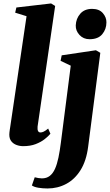

<svg xmlns="http://www.w3.org/2000/svg" viewBox="-20 -837 638 1114"><path d="M198 -102.5Q196.5 -85 200.8 -76.8Q205 -68.5 215 -68.5Q223 -68.5 233 -73Q243 -77.5 259.5 -91L272.5 -61Q260 -46 239 -29.5Q218 -13 187.2 -1Q156.5 11 114.5 11Q94.5 11 76 4.2Q57.5 -2.5 45.8 -17.2Q34 -32 34 -56Q34 -61.5 34.8 -69Q35.5 -76.5 36.8 -84.5Q38 -92.5 39 -98.5L134 -743L68 -763.5L75 -793.5L276.5 -817L300 -802.5ZM491.5 14Q481 96 447.5 149.8Q414 203.5 364.2 230Q314.5 256.5 256 256.5Q227 256.5 202.2 252.2Q177.5 248 165 239L181.5 191.5Q190 194 202 196Q214 198 223 198Q250 198 268.5 183.8Q287 169.5 299 142.8Q311 116 319 77.8Q327 39.5 333 -8L390.5 -456L331.5 -484L338 -516L536.5 -545.5L562 -530.5ZM499.5 -609.5Q464 -609.5 441.2 -634.2Q418.5 -659 419.5 -689.5Q421 -729 445.5 -757.2Q470 -785.5 514.5 -785.5Q555.5 -785.5 576.8 -760.8Q598 -736 597.5 -707Q597.5 -668 573.5 -638.8Q549.5 -609.5 499.5 -609.5Z"/></svg>

Font: Merriweather 72pt Black
Style: Italic
Weight: 900
Italic angle: -7.8°
Version: Version 2.101